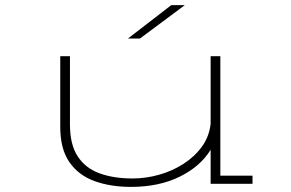

<svg xmlns="http://www.w3.org/2000/svg" viewBox="-20 -720 1140 752"><path d="M493 12Q412.5 12 350 -10.8Q287.5 -33.5 251.8 -85Q216 -136.5 216 -223V-500H254V-233Q254 -153 284.8 -106.8Q315.5 -60.5 370.8 -40.8Q426 -21 499 -21Q551 -21 602.8 -35.5Q654.5 -50 698.2 -78Q742 -106 770.8 -145.5Q799.5 -185 805 -235.5V-500H843V-32H969V0H805V-133.5Q765 -68 683.8 -28Q602.5 12 493 12ZM528 -569H481L651 -700H704Z"/></svg>

Font: Trispace Expanded Thin
Style: Regular
Weight: 100
Width: 7
Designer: Tyler Finck
Foundry: Etcetera Type Company
Version: Version 1.210; ttfautohint (v1.8.3)